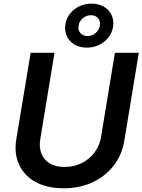

<svg xmlns="http://www.w3.org/2000/svg" viewBox="-20 -1015 776 1046"><path d="M326.7 10.7Q235.8 10.7 173.6 -23.7Q111.3 -58.1 83.7 -118.7Q56.2 -179.2 68.8 -256.8L147 -727.5H276.9L199.7 -258.8Q191.9 -212.9 205.6 -178.2Q219.2 -143.6 251.5 -124.5Q283.7 -105.5 331.5 -105.5Q383.3 -105.5 425.5 -126.7Q467.8 -147.9 495.1 -184.6Q522.5 -221.2 530.3 -267.6L606 -727.5H736.3L657.2 -248.5Q644.5 -170.4 598.9 -112.1Q553.2 -53.7 483.4 -21.5Q413.6 10.7 326.7 10.7ZM453.1 -755.4Q413.6 -755.4 385 -772.7Q356.4 -790 343.5 -819.3Q330.6 -848.6 336.4 -883.8Q341.3 -915 361.3 -940.4Q381.3 -965.8 411.9 -980.5Q442.4 -995.1 478.5 -995.1Q518.6 -995.1 546.9 -978Q575.2 -960.9 588.4 -931.9Q601.6 -902.8 595.7 -867.7Q590.3 -835.4 570.1 -810.1Q549.8 -784.7 519.3 -770Q488.8 -755.4 453.1 -755.4ZM456.5 -818.8Q481 -818.8 500.2 -834.7Q519.5 -850.6 523.9 -874.5Q528.3 -898.9 514.6 -915.5Q501 -932.1 475.6 -932.1Q450.7 -932.1 431.4 -916Q412.1 -899.9 408.2 -876Q403.8 -851.6 417.5 -835.2Q431.2 -818.8 456.5 -818.8Z"/></svg>

Font: Inter 16pt SemiBold
Style: Italic
Weight: 600
Italic angle: -9.3988°
Version: Version 4.001;git-66647c0bb